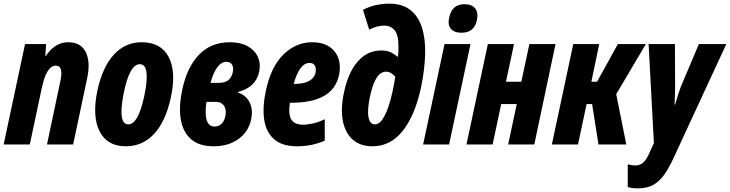

<svg xmlns="http://www.w3.org/2000/svg" viewBox="-30 -790 3992 1050"><path d="M-10 0 107 -549H222L218 -484H221Q270 -559 343 -559Q412 -559 439 -505Q466 -451 446 -359L370 0H227L300 -346Q309 -386 303.5 -408.5Q298 -431 275 -431Q225 -431 199 -311L133 0Z M658 10Q556 10 514.5 -72Q473 -154 503 -297Q531 -424 593 -491.5Q655 -559 745 -559Q850 -559 892.5 -478Q935 -397 904 -256Q876 -126 813 -58Q750 10 658 10ZM672 -110Q699 -110 720.5 -148Q742 -186 759 -265Q777 -350 771 -394.5Q765 -439 735 -439Q678 -439 646 -278Q613 -110 672 -110Z M1139 10Q1059 10 1014.5 -29Q970 -68 958.5 -138Q947 -208 967 -300Q992 -421 1057.5 -490Q1123 -559 1227 -559Q1284 -559 1323 -538Q1362 -517 1379.5 -480Q1397 -443 1387 -396Q1369 -313 1272 -287L1271 -284Q1316 -269 1335.5 -229.5Q1355 -190 1343 -135Q1328 -68 1273 -29Q1218 10 1139 10ZM1208 -452Q1182 -452 1160 -424.5Q1138 -397 1121 -337H1169Q1229 -337 1242 -391Q1249 -417 1240 -434.5Q1231 -452 1208 -452ZM1144 -98Q1167 -98 1182.5 -114Q1198 -130 1203 -158Q1209 -192 1194.5 -212.5Q1180 -233 1150 -233H1099Q1080 -98 1144 -98Z M1595 10Q1512 10 1468 -29.5Q1424 -69 1414.5 -138Q1405 -207 1424 -294Q1452 -426 1520.5 -492.5Q1589 -559 1677 -559Q1759 -559 1799.5 -509Q1840 -459 1824 -379Q1807 -302 1741.5 -265Q1676 -228 1564 -228H1555Q1546 -159 1565 -133.5Q1584 -108 1627 -108Q1651 -108 1682 -115Q1713 -122 1746 -138V-21Q1714 -6 1674.5 2Q1635 10 1595 10ZM1663 -446Q1608 -446 1576 -331H1578Q1682 -331 1696 -394Q1700 -417 1691.5 -431.5Q1683 -446 1663 -446Z M2007 10Q1940 10 1898.5 -27Q1857 -64 1844.5 -131Q1832 -198 1852 -288Q1875 -396 1927.5 -455Q1980 -514 2055 -514Q2087 -514 2108 -503.5Q2129 -493 2143 -480H2146Q2149 -499 2149 -514.5Q2149 -530 2149 -540Q2149 -600 2127.5 -625Q2106 -650 2071 -650Q2034 -650 1989 -628L1955 -736Q1991 -755 2027.5 -762.5Q2064 -770 2099 -770Q2170 -770 2214 -735.5Q2258 -701 2277.5 -639.5Q2297 -578 2295 -496Q2293 -414 2274 -319Q2241 -161 2173.5 -75.5Q2106 10 2007 10ZM2020 -110Q2043 -110 2061 -136.5Q2079 -163 2093 -203.5Q2107 -244 2116.5 -288.5Q2126 -333 2132 -370Q2108 -398 2082 -398Q2052 -398 2030.5 -366Q2009 -334 1994 -265Q1978 -191 1985 -150.5Q1992 -110 2020 -110Z M2494 -611Q2453 -611 2435 -633.5Q2417 -656 2427 -696Q2442 -767 2510 -767Q2550 -767 2568.5 -744Q2587 -721 2578 -680Q2564 -611 2494 -611ZM2284 0 2401 -549H2543L2426 0Z M2521 0 2638 -549H2781L2737 -343H2821L2865 -549H3008L2892 0H2749L2796 -221H2711L2664 0Z M2988 0 3105 -549H3247L3204 -343H3235L3349 -549H3502L3340 -275L3395 0H3243L3208 -221H3178L3131 0Z M3458 240Q3425 240 3403 233V109Q3416 112 3426 113.5Q3436 115 3443 115Q3469 115 3486 100.5Q3503 86 3517 56L3546 -8L3517 -549H3661L3662 -316Q3662 -291 3661 -266.5Q3660 -242 3659 -218H3662Q3669 -244 3678 -271.5Q3687 -299 3693 -315L3792 -549H3942L3655 71Q3633 119 3608 157.5Q3583 196 3547.5 218Q3512 240 3458 240Z"/></svg>

Font: Noto Sans ExtraCondensed ExtraBold
Style: Italic
Weight: 800
Width: 2
Italic angle: -12°
Designer: Monotype Design Team
Foundry: Monotype Imaging Inc.
Version: Version 2.013; ttfautohint (v1.8.4.7-5d5b)